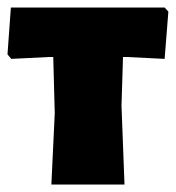

<svg xmlns="http://www.w3.org/2000/svg" viewBox="-20 -492 469 512"><path d="M117 0 126 -190 122 -340H111L10 -335L0 -347L9 -472H419L429 -461L419 -335L318 -340H308L304 -210L312 0Z"/></svg>

Font: Alegreya Sans Black
Style: Regular
Weight: 900
Designer: Juan Pablo del Peral
Foundry: Huerta Tipografica
Version: Version 2.007